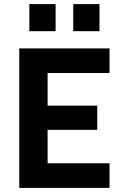

<svg xmlns="http://www.w3.org/2000/svg" viewBox="-20 -916 594 936"><path d="M74 0V-680H514V-560H212V-401H454V-283H212V-120H514V0ZM337 -764V-896H465V-764ZM123 -764V-896H251V-764Z"/></svg>

Font: Titillium Web
Style: Bold
Weight: 700
Designer: Mohamed Gaber, Accademia di Belle Arti di Urbino
Foundry: Kief Type Foundry, Accademia di Belle Arti di Urbino
Version: Version 3.000